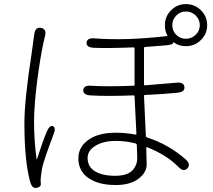

<svg xmlns="http://www.w3.org/2000/svg" viewBox="-20 -872 1040 936"><path d="M158 44Q136 48 127 14Q99 -87 99 -271Q99 -385 133 -603Q136 -621 138 -639L147 -705Q152 -742 180 -736Q209 -731 199 -695Q196 -682 192 -665Q176 -590 162 -484Q146 -360 146 -277Q146 -188 158 -98Q159 -93 161 -98Q189 -186 208 -230Q222 -263 238 -257Q254 -250 241 -217Q192 -87 185 -51Q182 -34 180 -17L179 -7Q177 9 179 24Q181 39 158 44ZM544 30Q461 30 413 -3Q362 -37 362 -100Q362 -151 404 -185Q453 -225 544 -225Q592 -225 640 -216Q645 -215 645 -220L636 -402Q636 -407 631 -407Q500 -402 421 -407Q385 -409 386 -433Q388 -457 424 -454Q498 -449 631 -454Q636 -454 636 -459V-636Q636 -641 631 -641Q503 -636 437 -639Q401 -641 402 -664Q404 -688 440 -685Q592 -673 793 -696Q798 -697 795 -701Q784 -720 784 -749Q784 -792 814 -822Q844 -852 886.5 -852Q929 -852 959.5 -822Q990 -792 990 -749.5Q990 -707 959.5 -677Q929 -647 887 -647Q851 -647 828 -665Q824 -668 824 -663Q824 -654 789 -651L688 -643Q682 -643 682 -637V-461Q682 -456 687 -456L841 -469Q877 -472 879 -448Q882 -424 846 -420Q777 -413 687 -409Q682 -409 682 -404L691 -211Q691 -203 699 -201Q802 -168 885 -95Q912 -71 893 -51Q875 -32 850 -58Q792 -117 698 -154Q693 -156 693 -151L694 -106Q695 -88 695 -70Q695 -31 655 -0.5Q615 30 544 30ZM629 -45Q649 -69 649 -100Q649 -118 648 -136L647 -164Q647 -171 640 -173Q594 -185 544 -185Q484 -185 445.5 -161.5Q407 -138 407 -102Q407 -59 443 -37Q479 -15 541.5 -15Q604 -15 629 -45ZM886.5 -683Q914 -683 934 -702.5Q954 -722 954 -749.5Q954 -777 934 -796.5Q914 -816 886.5 -816Q859 -816 839.5 -796.5Q820 -777 820 -749Q820 -721 839.5 -702Q859 -683 886.5 -683Z"/></svg>

Font: Resource Han Rounded JP Light
Style: Regular
Weight: 300
Designer: Cyano Hao (round all glyphs); Ryoko NISHIZUKA 西塚涼子 (kana, bopomofo & ideographs); Paul D. Hunt (Latin, Greek & Cyrillic)
Foundry: Cyano Hao
Version: 0.990